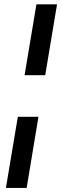

<svg xmlns="http://www.w3.org/2000/svg" viewBox="-20 -748 290 904"><path d="M64 -198.2H161.1L105.5 136.7H7.8ZM248.5 -727.5 192.9 -394H95.7L151.4 -727.5Z"/></svg>

Font: Inter Tight Medium
Style: Italic
Weight: 500
Italic angle: -9.39999°
Designer: Rasmus Andersson
Foundry: rsms
Version: Version 3.004